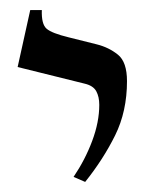

<svg xmlns="http://www.w3.org/2000/svg" viewBox="-20 -605 297 381"><path d="M232 -444Q232 -384 208.5 -336.5Q185 -289 149 -244L126 -254Q149 -288 163 -325.5Q177 -363 177 -397Q177 -413 171 -424Q165 -435 148 -439L15 -472L40 -585H63Q62 -557 72.5 -548Q83 -539 116 -531L172 -517Q196 -511 214 -496.5Q232 -482 232 -444Z"/></svg>

Font: Bona Nova SC
Style: Regular
Weight: 400
Designer: Mateusz Machalski
Foundry: Capitalics
Version: Version 4.001; ttfautohint (v1.8.4.7-5d5b)